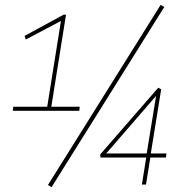

<svg xmlns="http://www.w3.org/2000/svg" viewBox="-20 -766 780 797"><path d="M33 -306 35 -323H176L233 -679L87 -602L82 -617L244 -705H254L193 -323H311L309 -306ZM194 11 179 2 647 -746 662 -737ZM397 -112 396 -125 637 -402 649 -395 606 -129H671L669 -112H604L586 0H569L587 -112ZM421 -129H589L628 -368Z"/></svg>

Font: Georama ExtraCondensed Thin Thin
Style: Italic
Weight: 250
Italic angle: -9°
Version: Version 1.001